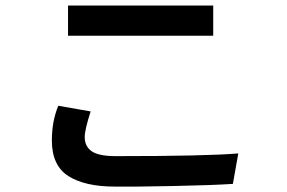

<svg xmlns="http://www.w3.org/2000/svg" viewBox="-20 -691 1040 696"><path d="M226.6 -561.5V-670.9H752.9V-561.5ZM168 -181.6Q168 -252 191.4 -307.6L308.6 -287.1Q287.1 -220.7 287.1 -194.3Q287.1 -160.2 312.5 -142.6Q337.9 -125 400.4 -125Q725.6 -125 843.8 -134.8L824.2 -24.4Q750 -19.5 605 -16.6Q460 -13.7 396.5 -14.6Q288.1 -14.6 228 -52.7Q168 -90.8 168 -181.6Z"/></svg>

Font: Gothic A1
Style: Bold
Weight: 700
Version: Version 2.50